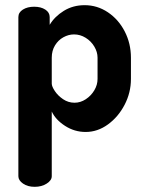

<svg xmlns="http://www.w3.org/2000/svg" viewBox="-20 -501 559 742"><path d="M172 -435V-405Q191 -437 226.5 -459Q262 -481 307 -481Q356 -481 397 -453.5Q438 -426 462 -379.5Q486 -333 486 -278V-196Q486 -143 461.5 -96Q437 -49 397 -20Q357 9 311 9Q268 9 231.5 -14.5Q195 -38 180 -70V180Q180 196 160.5 208.5Q141 221 114 221Q87 221 69 208.5Q51 196 51 180V-435Q51 -453 68.5 -464Q86 -475 112 -475Q138 -475 155 -464Q172 -453 172 -435ZM266 -368Q245 -368 225 -357Q205 -346 192.5 -325.5Q180 -305 180 -278V-178Q180 -167 192 -149Q204 -131 224 -117.5Q244 -104 268 -104Q291 -104 311.5 -117.5Q332 -131 344.5 -152Q357 -173 357 -196V-278Q357 -300 344.5 -321Q332 -342 311 -355Q290 -368 266 -368Z"/></svg>

Font: Dosis
Style: Regular
Weight: 400
Designer: Edgar Tolentino, Pablo Impallari, Igino Marini
Foundry: Edgar Tolentino, Pablo Impallari, Igino Marini
Version: Version 1.007;Glyphs 3.1.1 (3134)